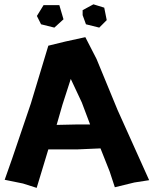

<svg xmlns="http://www.w3.org/2000/svg" viewBox="-20 -868 721 902"><path d="M368.2 -796.9 383.8 -753.9 446.3 -738.3 481.4 -773.4 469.7 -832 418.9 -847.7 368.2 -820.3ZM153.3 -793 172.9 -753.9 235.4 -738.3 278.3 -777.3 258.8 -843.8H184.6ZM312.5 -497.1 364.3 -386.7 403.3 -283.2H337.9L246.1 -281.2L273.4 -376ZM380.9 -693.4 287.1 -672.9 207 -653.3 125 -381.8 37.1 -123 2 -23.4 87.9 -5.9 152.3 14.6 207 -166H339.8L452.1 -170.9L495.1 -62.5L519.5 11.7L611.3 -10.7L680.7 -21.5L532.2 -351.6L433.6 -590.8Z"/></svg>

Font: MaokenAssortedSans-Lite
Style: Lite
Weight: 400
Version: Version 1.400